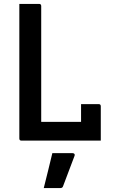

<svg xmlns="http://www.w3.org/2000/svg" viewBox="-20 -720 590 983"><path d="M90 0Q79 0 79 -11V-700H180Q191 -700 191 -689V-96H395V-187H485Q496 -187 496 -176V0ZM248 64H351Q357 64 360.5 67.5Q364 71 362 77Q346 120 333 153.5Q320 187 303 233Q302 237 298.5 240Q295 243 288 243H204Q216 194 227 150.5Q238 107 248 64Z"/></svg>

Font: Recursive Sn Lnr St Med
Style: Regular
Weight: 500
Version: Version 1.085;hotconv 1.1.0;makeotfexe 2.6.0; ttfautohint (v